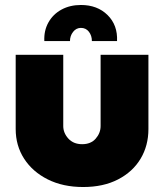

<svg xmlns="http://www.w3.org/2000/svg" viewBox="-20 -738 658 771"><path d="M314 13Q233 13 172 -17.5Q111 -48 77 -100.5Q43 -153 43 -220V-518H234V-232Q234 -204 254.5 -181.5Q275 -159 310 -159Q345 -159 364.5 -181.5Q384 -204 384 -232V-518H576V-220Q576 -153 544.5 -100.5Q513 -48 454 -17.5Q395 13 314 13ZM305 -718Q261 -718 227 -699.5Q193 -681 174.5 -648Q156 -615 158 -573H261Q261 -594 273.5 -610Q286 -626 305 -626Q325 -626 337 -610.5Q349 -595 349 -573H450Q453 -637 412 -677.5Q371 -718 305 -718Z"/></svg>

Font: MuseoModerno Black
Style: Regular
Weight: 900
Designer: Pablo Cosgaya, Héctor Gatti, Marcela Romero, and the Authors of The MuseoModerno Project.
Foundry: Omnibus-Type Team
Version: Version 1.001